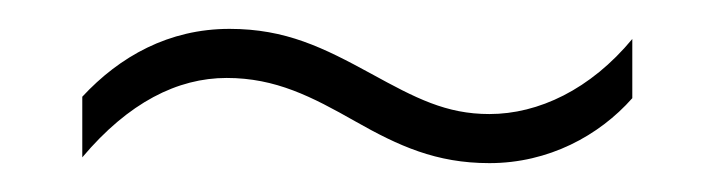

<svg xmlns="http://www.w3.org/2000/svg" viewBox="-20 -420 495 133"><path d="M226 -336C256 -319 282 -307 319 -307C360 -307 395 -326 418 -352V-393C389 -358 353 -341 319 -341C289 -341 268 -352 237 -369C204 -387 178 -400 139 -400C97 -400 63 -381 37 -353V-311C69 -349 103 -366 137 -366C171 -366 196 -353 226 -336Z"/></svg>

Font: Noto Sans Gujarati Condensed ExtraLight
Style: Regular
Weight: 200
Width: 3
Designer: Jelle Bosma - Monotype Design Team, Universal Thirst
Foundry: Monotype Imaging Inc.
Version: Version 2.106